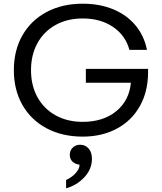

<svg xmlns="http://www.w3.org/2000/svg" viewBox="-20 -730 877 1040"><path d="M445 -357H782V-338Q782 -235 738 -156Q694 -77 613.5 -33.5Q533 10 428 10Q317 10 232.5 -35Q148 -80 101.5 -161.5Q55 -243 55 -350Q55 -457 101.5 -538.5Q148 -620 232.5 -665Q317 -710 428 -710Q520 -710 593.5 -679.5Q667 -649 714 -592.5Q761 -536 776 -460H681Q660 -538 592.5 -584Q525 -630 428 -630Q345 -630 281.5 -595Q218 -560 183 -496.5Q148 -433 148 -350Q148 -267 183 -203.5Q218 -140 281.5 -105Q345 -70 428 -70Q539 -70 609.5 -127.5Q680 -185 689 -282H445ZM478 130Q478 186 437 230Q396 274 338 290V245Q369 231 390 207.5Q411 184 411 162Q389 160 373.5 146Q358 132 358 109Q358 85 374 69.5Q390 54 414 54Q442 54 460 74.5Q478 95 478 130Z"/></svg>

Font: Goli
Style: Regular
Weight: 400
Designer: jaikishan Patel
Foundry: MagicType
Version: Version 1.000